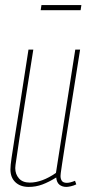

<svg xmlns="http://www.w3.org/2000/svg" viewBox="-20 -725 353 755"><path d="M93 10Q60 10 40.5 -8.5Q21 -27 21 -59Q21 -74 25.5 -104.5Q30 -135 38.5 -189Q47 -243 60.5 -326.5Q74 -410 92 -530H111Q90 -397 76.5 -312Q63 -227 56 -178.5Q49 -130 45.5 -107Q42 -84 41 -76.5Q40 -69 40 -64Q40 -40 54.5 -23.5Q69 -7 97 -7Q145 -7 200 -45L276 -530H295Q273 -391 258.5 -300.5Q244 -210 236 -157.5Q228 -105 224 -79.5Q220 -54 219 -45Q218 -36 218 -33Q218 -21 223.5 -13.5Q229 -6 243 -6Q255 -6 275 -14L280 0Q270 5 258.5 7.5Q247 10 241 10Q225 10 214 1.5Q203 -7 201 -27Q172 -9 146.5 0.5Q121 10 93 10ZM140 -685 143 -705H300L297 -685Z"/></svg>

Font: Georama Condensed Thin
Style: Italic
Weight: 100
Width: 3
Italic angle: -9°
Designer: Jean-Baptiste Levee
Foundry: Production Type
Version: Version 1.000